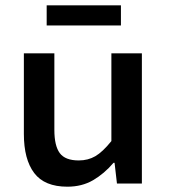

<svg xmlns="http://www.w3.org/2000/svg" viewBox="-20 -692 640 724"><path d="M234 12Q148 12 109 -39.5Q70 -91 70 -187V-491H185V-202Q185 -142 205.5 -114.5Q226 -87 277 -87Q312 -87 339.5 -103Q367 -119 400 -160V-491H515V0H421L412 -78H408Q373 -37 331 -12.5Q289 12 234 12ZM156 -596V-672H436V-596Z"/></svg>

Font: Source Code Pro Semibold
Style: Regular
Weight: 600
Monospace: yes
Designer: Paul D. Hunt, Teo Tuominen
Foundry: Adobe Systems Incorporated
Version: Version 2.030;PS 1.000;hotconv 16.6.51;makeotf.lib2.5.65220